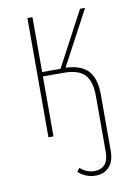

<svg xmlns="http://www.w3.org/2000/svg" viewBox="-82 -572 574 823"><g transform="rotate(-10 205.0 -161.0)"><path d="M349 -142V102Q349 149 326.5 173Q304 197 268 197Q224 197 192 167L204 152Q231 177 267 177Q294 177 310.5 159.5Q327 142 327 103V-141Q327 -202 300.5 -231.5Q274 -261 206 -261H118V0H96V-519H118V-280H198L325 -519H347L220 -281Q289 -278 319 -244Q349 -210 349 -142Z"/></g></svg>

Font: Fira Sans Extra Condensed Thin
Style: Regular
Weight: 250
Width: 1
Designer: Carrois Corporate & Edenspiekermann AG
Foundry: Carrois Corporate GbR & Edenspiekermann AG
Version: Version 4.203